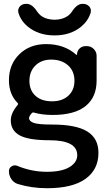

<svg xmlns="http://www.w3.org/2000/svg" viewBox="-20 -789 568 1016"><path d="M255.9 -252.9Q309.6 -252.9 341.8 -282.7Q374 -312.5 374 -361.3Q374 -413.1 339.8 -443.4Q305.7 -473.6 251 -473.6Q199.2 -473.6 167.5 -442.4Q135.7 -411.1 135.7 -361.3Q135.7 -311.5 167.5 -282.2Q199.2 -252.9 255.9 -252.9ZM77.1 -722.7Q76.2 -727.5 76.2 -732.4Q76.2 -744.1 85 -754.9Q97.7 -768.6 117.2 -768.6H121.1Q150.4 -768.6 176.8 -727.5Q184.6 -716.8 195.3 -707Q225.6 -684.6 268.6 -684.6Q311.5 -684.6 341.8 -707Q354.5 -716.8 361.3 -728.5Q387.7 -768.6 416 -768.6H419.9Q439.5 -768.6 452.1 -754.9Q460.9 -745.1 460.9 -732.4Q460.9 -728.5 460 -722.7Q447.3 -679.7 410.2 -648.4Q353.5 -601.6 268.6 -601.6Q183.6 -601.6 127 -648.4Q89.8 -678.7 77.1 -722.7ZM388.7 32.2Q388.7 -46.9 241.2 -46.9Q130.9 -46.9 84 -72.8Q37.1 -98.6 37.1 -152.3Q37.1 -190.4 73.2 -233.4Q78.1 -239.3 73.2 -244.1Q27.3 -290 27.3 -364.3Q27.3 -448.2 82.5 -502Q137.7 -555.7 223.6 -555.7Q321.3 -555.7 383.8 -499Q384.8 -498 386.2 -498.5Q387.7 -499 387.7 -501Q387.7 -519.5 400.9 -532.2Q414.1 -544.9 432.6 -544.9H439.5Q460.9 -544.9 476.1 -529.8Q491.2 -514.6 491.2 -494.1V-362.3Q491.2 -274.4 432.6 -227.5Q374 -180.7 258.8 -180.7Q202.1 -180.7 159.2 -193.4Q152.3 -195.3 147.5 -189.5Q133.8 -173.8 133.8 -164.1Q133.8 -147.5 158.2 -138.7Q182.6 -129.9 256.8 -129.9Q382.8 -129.9 441.9 -93.3Q501 -56.6 501 19.5Q501 108.4 432.1 157.7Q363.3 207 228.5 207Q147.5 207 74.2 184.6Q52.7 177.7 40 158.7Q27.3 139.6 27.3 117.2Q27.3 99.6 42 90.8Q49.8 85.9 58.6 85.9Q65.4 85.9 72.3 88.9Q147.5 120.1 228.5 120.1Q306.6 120.1 347.7 95.2Q388.7 70.3 388.7 32.2Z"/></svg>

Font: Gen Jyuu Gothic P Medium
Style: Regular
Weight: 500
Designer: [Source Han Sans]
Ryoko NISHIZUKA  (kana & ideographs); Paul D. Hunt (Latin, Greek & Cyrillic); Wenlong ZHANG  (bopomofo
Version: Version 1.002.20150607